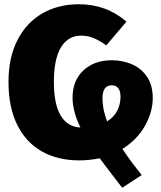

<svg xmlns="http://www.w3.org/2000/svg" viewBox="-20 -736 757 905"><path d="M557 -34Q597 26 648 89L556 149Q480 51 450 10Q400 20 354 20Q252 20 177 -22.5Q102 -65 61 -148Q20 -231 20 -350Q20 -464 62 -546.5Q104 -629 179 -672.5Q254 -716 352 -716Q481 -716 576 -634L481 -522Q451 -544 422.5 -556Q394 -568 362 -568Q301 -568 267.5 -513Q234 -458 234 -350Q234 -245 266 -191.5Q298 -138 359 -135Q322 -211 322 -276Q322 -356 373 -404Q424 -452 507 -452Q558 -452 602 -433Q646 -414 673 -374Q700 -334 700 -274Q700 -208 663 -142.5Q626 -77 557 -34ZM463 -273Q463 -220 485 -164Q517 -184 532.5 -214Q548 -244 548 -281Q548 -306 537.5 -320Q527 -334 507 -334Q463 -334 463 -273Z"/></svg>

Font: FiraGO Heavy
Style: Regular
Weight: 900
Designer: bBox Type
Foundry: bBox Type GmbH
Version: Version 1.001